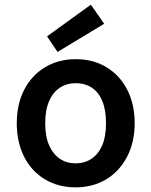

<svg xmlns="http://www.w3.org/2000/svg" viewBox="-20 -792 650 824"><path d="M304 12Q230 12 172.5 -22.5Q115 -57 83.5 -119.5Q52 -182 52 -263Q52 -345 84 -407Q116 -469 173.5 -503.5Q231 -538 305 -538Q380 -538 437 -503.5Q494 -469 526 -407Q558 -345 558 -263Q558 -182 525.5 -119.5Q493 -57 436 -22.5Q379 12 304 12ZM304 -91Q343 -91 372.5 -110.5Q402 -130 418.5 -168Q435 -206 435 -263Q435 -320 419 -358.5Q403 -397 373.5 -416Q344 -435 305 -435Q267 -435 237.5 -416Q208 -397 191 -358.5Q174 -320 174 -263Q174 -206 191 -168Q208 -130 237 -110.5Q266 -91 304 -91ZM227 -569 182 -636 370 -772 427 -690Z"/></svg>

Font: DM Sans 9pt
Style: Semibold
Weight: 600
Designer: Colophon Foundry, Jonny Pinhorn
Foundry: Colophon Foundry
Version: Version 4.004;gftools[0.9.30]